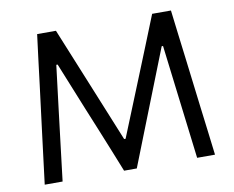

<svg xmlns="http://www.w3.org/2000/svg" viewBox="-78 -814 1114 915"><g transform="rotate(-10 479.0 -356.5)"><path d="M67 0Q74 -58 81.2 -114.5Q88.5 -171 96.5 -237.5L126 -472.5Q134 -538 141 -594.5Q148 -651 156 -713H247Q278 -637 307 -566.2Q336 -495.5 364.5 -425.5L477.5 -148.5H484.5L596.5 -425Q625 -496 653.5 -566Q682 -636 712.5 -713H803.5Q811 -652 817.8 -595.5Q824.5 -539 833 -473L862 -235.5Q870 -170.5 877 -114.8Q884 -59 891 0H804.5Q793 -95 782.5 -180.5Q772 -266 763 -340L737 -553H730.5L640 -323.5Q607 -240 574 -156.2Q541 -72.5 512.5 0H451Q433 -45.5 411 -100Q389 -154.5 365.8 -211.5Q342.5 -268.5 320.5 -322L227 -553H220.5L194.5 -340.5Q185.5 -266 175.2 -180.5Q165 -95 153.5 0Z"/></g></svg>

Font: Commissioner Thin
Style: Regular
Weight: 400
Version: Version 1.000